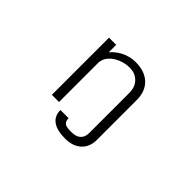

<svg xmlns="http://www.w3.org/2000/svg" viewBox="-119 -814 1239 1239"><g transform="rotate(45 500.0 -195.0)"><path d="M293.9 -520.5V1H359.4V-361.3Q365.2 -416 421.9 -450.2Q470.7 -478.5 525.4 -478.5Q573.2 -478.5 604.5 -449.2Q638.7 -417 638.7 -360.4V3.9Q638.7 43.9 615.2 63.5Q594.7 82 553.7 82H547.9Q512.7 82 499 75.2Q476.6 64.5 476.6 31.2H402.3Q402.3 85.9 441.4 113.3Q479.5 140.6 554.7 140.6Q622.1 140.6 663.1 104.5Q705.1 66.4 705.1 2V-361.3Q705.1 -441.4 658.2 -486.3Q610.4 -531.2 527.3 -531.2Q472.7 -531.2 421.9 -503.9Q382.8 -481.4 359.4 -452.1V-520.5Z"/></g></svg>

Font: DotumChe
Style: Regular
Weight: 400
Monospace: yes
Version: Version 2.21